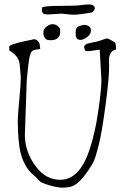

<svg xmlns="http://www.w3.org/2000/svg" viewBox="-20 -827 572 879"><path d="M172.9 -793.5Q178.7 -795.4 194.3 -797.9Q210 -800.3 269.5 -800.3Q329.1 -800.3 349.6 -803.5Q370.1 -806.6 385.7 -806.6Q401.4 -806.6 408.2 -800.8Q414.1 -795.9 414.1 -790.5Q414.1 -790.5 414.1 -789.6Q413.1 -782.2 409.2 -777.3L401.4 -770Q393.6 -769 360.4 -763.7Q336.9 -759.8 321.3 -759.8Q318.4 -759.8 315.4 -759.8Q312.5 -759.8 309.6 -759.8L260.7 -764.6L200.2 -760.7Q184.6 -760.7 178.7 -764.6Q172.9 -769.5 171.9 -778.3Q171.9 -778.3 171.9 -784.2Q171.9 -789.6 172.9 -793.5ZM245.1 -653.3Q233.4 -643.6 216.8 -643.1Q216.8 -643.1 210.4 -643.1Q198.7 -643.1 194.8 -645Q189.9 -647.5 184.3 -655.3Q178.7 -663.1 178.7 -678.7Q178.7 -694.3 193.1 -705.3Q207.5 -716.3 220.5 -716.3Q233.4 -716.3 243.2 -708.5Q252.9 -700.7 254.2 -696.8Q255.4 -692.9 255.4 -678Q255.4 -663.1 245.1 -653.3ZM350.1 -644.5Q349.1 -644.5 348.1 -644.5Q337.4 -644.5 331.8 -650.9Q326.2 -657.2 326.2 -677.2Q326.2 -677.2 326.2 -680.7Q326.2 -703.1 344.5 -708.3Q362.8 -713.4 367.9 -713.4Q373 -713.4 384.8 -708.3Q396.5 -703.1 396.5 -687Q396.5 -670.9 379.6 -658Q362.8 -645 350.1 -644.5ZM22.5 -595.7V-615.2Q24.4 -619.1 35.6 -623Q46.9 -627 61 -630.9Q75.2 -634.8 93.8 -638.7Q111.3 -642.6 123 -644.5Q132.8 -647.5 139.6 -647.5L140.6 -646.5Q146.5 -646.5 153.8 -638.7Q161.1 -630.9 162.1 -621.1Q163.1 -611.3 163.6 -607.9Q164.1 -604.5 164.1 -603.5Q160.2 -601.6 142.6 -599.6Q125 -597.7 119.1 -580.1Q113.3 -562.5 109.4 -527.3Q105.5 -494.1 102.5 -460.9L93.8 -206.1Q93.8 -198.2 94.7 -189.5Q100.6 -122.1 145.5 -63Q190.4 -3.9 255.9 -3.9Q343.8 -3.9 389.6 -140.6Q415 -215.8 429.7 -317.4Q444.3 -418 444.3 -460.9L436.5 -599.6L384.8 -592.8Q382.8 -592.8 380.9 -592.8Q373 -592.8 369.1 -595.7L365.2 -611.3Q365.2 -626 395.5 -630.9Q425.8 -635.7 444.3 -643.1Q462.9 -650.4 467.8 -650.4L468.8 -651.4Q473.6 -651.4 489.3 -642.6Q505.9 -633.8 508.8 -629.9L511.7 -600.6Q478.5 -593.8 478.5 -546.9L479.5 -536.1V-518.6Q479.5 -467.8 462.9 -343.8Q446.3 -219.7 432.6 -165.5Q418.9 -111.3 410.6 -91.8Q402.3 -72.3 377 -36.6Q351.6 -1 329.6 15.1Q307.6 31.2 278.3 31.2Q277.3 31.2 275.4 32.2Q275.4 32.2 270.5 32.2Q243.2 32.2 207 21.5Q166 9.8 158.7 -0.5Q151.4 -10.7 130.4 -28.3Q109.4 -45.9 95.2 -72.8Q81.1 -99.6 75.2 -124Q68.4 -148.4 64.9 -189.9Q61.5 -231.4 61.5 -267.6Q61.5 -303.7 68.4 -371.6Q75.2 -439.5 75.2 -471.7L70.3 -532.2Q67.4 -555.7 52.7 -571.8Q38.1 -587.9 22.5 -595.7Z"/></svg>

Font: Drukaatie burti
Style: Thin
Weight: 100
Version: Version 0.14